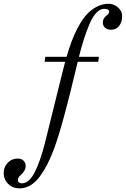

<svg xmlns="http://www.w3.org/2000/svg" viewBox="-99 -747 682 1040"><path d="M-79.1 189.5Q-79.1 158.2 -57.1 135Q-35.2 111.8 -3.9 111.8Q17.1 111.8 28.6 123.3Q40 134.8 40 151.4Q40 179.2 10.3 204.1Q-2 214.4 -2 229.5Q-2 237.3 4.6 241.7Q11.2 246.1 18.6 246.1Q57.6 246.1 87.9 188.2Q118.2 130.4 145 25.4L233.4 -332Q244.1 -376 253.9 -412.1H142.6L146.5 -439.5H261.7Q274.9 -484.4 288.6 -521.7Q302.2 -559.1 323.2 -598.6Q344.2 -638.2 367.4 -665Q390.6 -691.9 422.6 -709.2Q454.6 -726.6 490.7 -726.6Q516.6 -726.6 539.6 -707Q562.5 -687.5 562.5 -660.2Q562.5 -627.4 546.4 -606.7Q530.3 -585.9 502.9 -585.9Q481.9 -585.9 470 -596.7Q458 -607.4 458 -625.5Q458 -647.9 478.5 -663.1Q492.2 -672.9 492.2 -683.6Q492.2 -699.2 465.3 -699.2Q443.4 -699.2 423.1 -678Q402.8 -656.7 385.7 -616.5Q368.7 -576.2 355.7 -535.6Q342.8 -495.1 328.6 -439.5H437L433.1 -412.1H321.8L317.9 -395.5Q238.8 -59.6 192.4 62.5Q175.3 107.9 157.5 142.8Q139.6 177.7 116.9 208.7Q94.2 239.7 66.2 256.6Q38.1 273.4 6.8 273.4Q-30.3 273.4 -54.7 249.3Q-79.1 225.1 -79.1 189.5Z"/></svg>

Font: Theano Didot
Style: Regular
Weight: 400
Designer: Alexey Kryukov
Version: Version 2.0